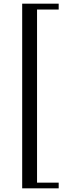

<svg xmlns="http://www.w3.org/2000/svg" viewBox="-20 -840 364 1047"><path d="M300 187H101V-820H300V-788H182V156H300Z"/></svg>

Font: Libre Caslon Text
Style: Regular
Weight: 400
Designer: Pablo Impallari, Rodrigo Fuenzalida
Foundry: Pablo Impallari, Rodrigo Fuenzalida
Version: Version 1.002